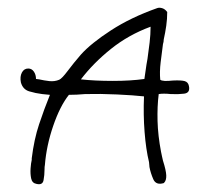

<svg xmlns="http://www.w3.org/2000/svg" viewBox="-20 -773 528 496"><path d="M74 -298Q63 -300 60.5 -312Q58 -324 59 -338Q60 -352 62 -360Q62 -363 62 -364Q68 -413 81 -452Q94 -491 109 -528Q102 -529 89 -530Q72 -532 55.5 -537Q39 -542 34 -560Q31 -575 36.5 -585.5Q42 -596 53 -596Q62 -596 67.5 -588Q73 -580 73 -569Q75 -569 81 -568Q94 -565 107.5 -563.5Q121 -562 133 -567Q140 -570 155 -590Q170 -610 189 -632Q215 -661 266.5 -694.5Q318 -728 386 -752Q391 -754 398.5 -752Q406 -750 412 -742Q412 -724 409.5 -706.5Q407 -689 403 -671Q403 -668 402.5 -665Q402 -662 401 -659Q398 -637 395 -612Q392 -587 394 -567Q400 -562 427 -565Q448 -566 457 -563.5Q466 -561 468 -551Q472 -533 455.5 -531Q439 -529 423 -530H422H421Q412 -531 404 -531Q396 -531 390 -530Q386 -498 387 -460.5Q388 -423 396 -381Q397 -375 398.5 -369Q400 -363 401 -358Q409 -333 409.5 -320Q410 -307 404 -301L403 -300Q383 -294 376 -310Q369 -326 366 -342Q366 -343 366 -343Q365 -350 365 -354Q357 -387 353.5 -432Q350 -477 352 -524Q325 -527 282 -529Q239 -531 200 -530Q189 -529 178.5 -528.5Q168 -528 158 -528Q135 -499 117.5 -448Q100 -397 96 -347Q95 -343 95 -334Q95 -321 92.5 -307.5Q90 -294 74 -298ZM189 -568Q225 -564 271.5 -564Q318 -564 353 -569Q355 -581 356.5 -593Q358 -605 361 -621Q364 -642 366.5 -663Q369 -684 369 -704Q312 -683 266.5 -646.5Q221 -610 189 -568Z"/></svg>

Font: Yuji Hentaigana Akari
Style: Regular
Weight: 400
Designer: Kataoka Yuji
Foundry: Kinuta Font Factory
Version: Version 3.002